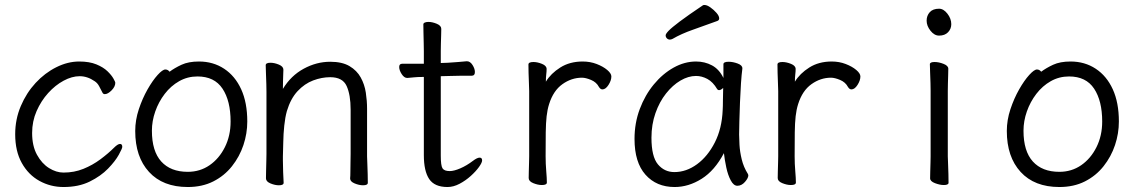

<svg xmlns="http://www.w3.org/2000/svg" viewBox="-20 -733 4540 771"><path d="M471 -143Q471 -137 457 -111.5Q443 -86 414 -56Q385 -26 340.5 -4Q296 18 235 18Q183 18 138.5 -6.5Q94 -31 67.5 -78.5Q41 -126 41 -194Q41 -254 63.5 -307Q86 -360 123 -400Q160 -440 206 -463Q252 -486 298 -486Q339 -486 367 -474.5Q395 -463 411.5 -447Q428 -431 435.5 -417.5Q443 -404 443 -401Q443 -385 428 -370Q413 -355 401 -355Q395 -355 392 -360Q385 -374 378 -387Q371 -400 360 -407Q331 -427 300 -427Q269 -427 235.5 -409Q202 -391 173.5 -359.5Q145 -328 127 -287Q109 -246 109 -199Q109 -147 128.5 -111.5Q148 -76 177 -58Q206 -40 235 -40Q278 -40 315 -55Q352 -70 383.5 -93.5Q415 -117 438 -140Q453 -155 462 -155Q471 -155 471 -143Z M661 -445Q681 -460 709 -473Q737 -486 779 -486Q836 -486 880 -457Q924 -428 948.5 -374.5Q973 -321 973 -245Q973 -197 957.5 -150.5Q942 -104 911.5 -65.5Q881 -27 836.5 -4.5Q792 18 734 18Q634 18 578.5 -42.5Q523 -103 523 -207Q523 -251 537.5 -294.5Q552 -338 572.5 -374Q593 -410 613 -432Q633 -454 644 -454Q654 -454 661 -445ZM734 -43Q783 -43 821.5 -69.5Q860 -96 883 -142Q906 -188 906 -245Q906 -328 873.5 -377Q841 -426 773 -426Q733 -426 699.5 -407Q666 -388 641.5 -356Q617 -324 603.5 -285.5Q590 -247 590 -208Q590 -126 627.5 -84.5Q665 -43 734 -43Z M1386 -17Q1387 -25 1387 -44Q1387 -63 1387.5 -83.5Q1388 -104 1388 -115V-293Q1388 -352 1372 -387.5Q1356 -423 1306 -423Q1272 -423 1237.5 -410Q1203 -397 1175 -367Q1147 -337 1132 -287Q1125 -262 1121.5 -228.5Q1118 -195 1117.5 -162Q1117 -129 1116 -105V-89Q1116 -65 1117 -42Q1118 -19 1119 1Q1119 11 1100 11Q1084 11 1066 3.5Q1048 -4 1048 -17Q1048 -25 1048.5 -46Q1049 -67 1049.5 -87.5Q1050 -108 1050 -115V-364Q1050 -374 1049.5 -395Q1049 -416 1048 -438Q1047 -460 1047 -471Q1047 -481 1066 -481Q1082 -481 1100 -473.5Q1118 -466 1118 -453Q1118 -453 1117.5 -439Q1117 -425 1116.5 -407Q1116 -389 1116 -376Q1148 -429 1199.5 -457Q1251 -485 1306 -485Q1354 -485 1383.5 -467.5Q1413 -450 1428.5 -422Q1444 -394 1449 -361Q1454 -328 1454 -297V-105Q1454 -99 1455 -78Q1456 -57 1456.5 -34Q1457 -11 1457 1Q1457 11 1438 11Q1422 11 1404 3.5Q1386 -4 1386 -16Z M1682 -424H1678Q1656 -424 1643 -422.5Q1630 -421 1616 -420H1615Q1603 -420 1593 -435.5Q1583 -451 1583 -464Q1583 -477 1595 -477H1682V-528Q1682 -538 1681.5 -559Q1681 -580 1680.5 -602Q1680 -624 1680 -635Q1680 -640 1686 -642.5Q1692 -645 1700 -645Q1716 -645 1734 -637.5Q1752 -630 1752 -617Q1752 -609 1751.5 -592.5Q1751 -576 1750.5 -558Q1750 -540 1750 -528V-480L1778 -481Q1796 -482 1820 -484Q1844 -486 1854 -487H1855Q1868 -487 1877.5 -472Q1887 -457 1887 -444Q1887 -429 1875 -429Q1865 -429 1837 -429Q1809 -429 1789 -428L1750 -427V-108Q1750 -68 1757 -57Q1764 -46 1786 -46Q1803 -46 1828.5 -57Q1854 -68 1879 -87Q1896 -100 1906 -100Q1916 -100 1916 -89Q1916 -80 1903.5 -62.5Q1891 -45 1870.5 -26.5Q1850 -8 1825.5 5Q1801 18 1777 18Q1725 18 1703.5 -14Q1682 -46 1682 -110Z M2105 -367Q2105 -377 2104 -398Q2103 -419 2102.5 -441Q2102 -463 2102 -474Q2102 -484 2122 -484Q2138 -484 2156.5 -476.5Q2175 -469 2175 -456Q2175 -446 2173.5 -434Q2172 -422 2172 -405Q2192 -438 2230 -462Q2268 -486 2320 -486Q2350 -486 2376 -476Q2402 -466 2418.5 -452Q2435 -438 2435 -426Q2435 -410 2423.5 -392Q2412 -374 2399 -374Q2391 -374 2385 -384Q2375 -403 2353.5 -412Q2332 -421 2317 -421Q2275 -421 2238.5 -395Q2202 -369 2185 -315Q2178 -293 2175 -266Q2172 -239 2171.5 -201Q2171 -163 2171 -106Q2171 -75 2173.5 -46Q2176 -17 2176 0Q2176 10 2156 10Q2140 10 2121.5 2.5Q2103 -5 2103 -18Q2103 -26 2103.5 -44.5Q2104 -63 2104.5 -81Q2105 -99 2105 -106Z M2861 -649Q2812 -631 2763.5 -614Q2715 -597 2681 -577Q2675 -574 2670 -574Q2663 -574 2658 -579Q2653 -584 2653 -591Q2653 -597 2665 -609.5Q2677 -622 2709.5 -646.5Q2742 -671 2803 -712Q2805 -713 2809 -713Q2819 -713 2832.5 -703.5Q2846 -694 2857 -681.5Q2868 -669 2868 -659Q2868 -652 2861 -649ZM2961 -457Q2958 -435 2955.5 -398.5Q2953 -362 2951.5 -321.5Q2950 -281 2949 -246Q2948 -211 2948 -193Q2948 -179 2949.5 -151.5Q2951 -124 2958.5 -93Q2966 -62 2983 -35Q2985 -31 2985 -29Q2985 -18 2971.5 -2.5Q2958 13 2941 13Q2926 13 2914.5 -8.5Q2903 -30 2896.5 -60.5Q2890 -91 2887 -118Q2850 -48 2797.5 -15Q2745 18 2689 18Q2616 18 2572 -31.5Q2528 -81 2528 -175Q2528 -239 2549 -295Q2570 -351 2605.5 -394Q2641 -437 2685 -461.5Q2729 -486 2775 -486Q2810 -486 2839 -470.5Q2868 -455 2885 -420V-475Q2885 -485 2906 -485Q2923 -485 2942 -478Q2961 -471 2961 -459ZM2884 -380Q2875 -371 2867 -371Q2863 -371 2860 -375Q2843 -404 2820.5 -416Q2798 -428 2775 -428Q2744 -428 2712.5 -409.5Q2681 -391 2654.5 -357.5Q2628 -324 2612 -278.5Q2596 -233 2596 -180Q2596 -104 2622 -73Q2648 -42 2688 -42Q2736 -42 2779 -73.5Q2822 -105 2850.5 -161Q2879 -217 2882 -291Q2883 -305 2883 -330Q2883 -355 2884 -380Z M3105 -367Q3105 -377 3104 -398Q3103 -419 3102.5 -441Q3102 -463 3102 -474Q3102 -484 3122 -484Q3138 -484 3156.5 -476.5Q3175 -469 3175 -456Q3175 -446 3173.5 -434Q3172 -422 3172 -405Q3192 -438 3230 -462Q3268 -486 3320 -486Q3350 -486 3376 -476Q3402 -466 3418.5 -452Q3435 -438 3435 -426Q3435 -410 3423.5 -392Q3412 -374 3399 -374Q3391 -374 3385 -384Q3375 -403 3353.5 -412Q3332 -421 3317 -421Q3275 -421 3238.5 -395Q3202 -369 3185 -315Q3178 -293 3175 -266Q3172 -239 3171.5 -201Q3171 -163 3171 -106Q3171 -75 3173.5 -46Q3176 -17 3176 0Q3176 10 3156 10Q3140 10 3121.5 2.5Q3103 -5 3103 -18Q3103 -26 3103.5 -44.5Q3104 -63 3104.5 -81Q3105 -99 3105 -106Z M3800 -636Q3800 -617 3787 -603.5Q3774 -590 3751 -590Q3732 -590 3716.5 -609.5Q3701 -629 3701 -650Q3701 -670 3713.5 -684Q3726 -698 3751 -698Q3769 -698 3784.5 -678Q3800 -658 3800 -636ZM3717 -368Q3717 -378 3716.5 -399Q3716 -420 3715 -442Q3714 -464 3714 -475Q3714 -484 3733 -484Q3750 -484 3769 -476.5Q3788 -469 3788 -457Q3788 -449 3787.5 -432.5Q3787 -416 3786.5 -398Q3786 -380 3786 -368V-105Q3786 -99 3787 -78Q3788 -57 3788.5 -34Q3789 -11 3789 1Q3789 10 3770 10Q3754 10 3734.5 2.5Q3715 -5 3715 -17Q3715 -25 3715.5 -43.5Q3716 -62 3716.5 -80Q3717 -98 3717 -105Z M4161 -445Q4181 -460 4209 -473Q4237 -486 4279 -486Q4336 -486 4380 -457Q4424 -428 4448.5 -374.5Q4473 -321 4473 -245Q4473 -197 4457.5 -150.5Q4442 -104 4411.5 -65.5Q4381 -27 4336.5 -4.5Q4292 18 4234 18Q4134 18 4078.5 -42.5Q4023 -103 4023 -207Q4023 -251 4037.5 -294.5Q4052 -338 4072.5 -374Q4093 -410 4113 -432Q4133 -454 4144 -454Q4154 -454 4161 -445ZM4234 -43Q4283 -43 4321.5 -69.5Q4360 -96 4383 -142Q4406 -188 4406 -245Q4406 -328 4373.5 -377Q4341 -426 4273 -426Q4233 -426 4199.5 -407Q4166 -388 4141.5 -356Q4117 -324 4103.5 -285.5Q4090 -247 4090 -208Q4090 -126 4127.5 -84.5Q4165 -43 4234 -43Z"/></svg>

Font: Moon Stars Kai HW
Style: Regular
Weight: 400
Designer: GuiWonder
Version: Version 1.101